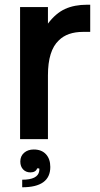

<svg xmlns="http://www.w3.org/2000/svg" viewBox="-20 -589 422 813"><path d="M65 0V-559H183V-489Q216 -533 255.5 -551Q295 -569 349 -569H362V-454H332Q265 -454 229 -418Q183 -375 183 -270V0ZM74 172Q140 172 146 136Q146 134 146.5 131Q147 128 146 124H137Q135 132 127.5 136.5Q120 141 109 141Q90 141 78 128.5Q66 116 66 95Q66 72 82 58Q98 44 123 44Q156 44 174.5 64Q193 84 193 118Q193 204 74 204Z"/></svg>

Font: Open Sauce One SemiBold
Style: Regular
Weight: 600
Designer: Alfredo Marco Pradil
Foundry: Creative Sauce Fz LLC
Version: Version 1.477